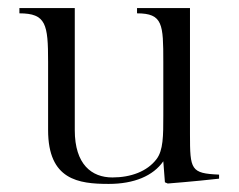

<svg xmlns="http://www.w3.org/2000/svg" viewBox="-20 -441 592 475"><path d="M277 0ZM165 -421V-119C165 -34 207 -2 258 -2C304 -2 344 -17 367 -47C384 -69 384 -105 384 -155V-288C384 -381 383 -408 319 -408V-421H450V-109C450 -21 452 -12 522 -9V1C460 8 395 13 395 13L388 10L384 -42C359 -6 312 14 249 14C174 14 99 4 99 -119V-288C99 -381 94 -408 28 -408V-421Z"/></svg>

Font: Open Baskerville 0.0.53
Style: Normal
Weight: 400
Designer: Isaac Moore, James Puckett, Rob Mientjes
Foundry: The Open Baskerville Project
Version: 0.0.53 (g939f078)